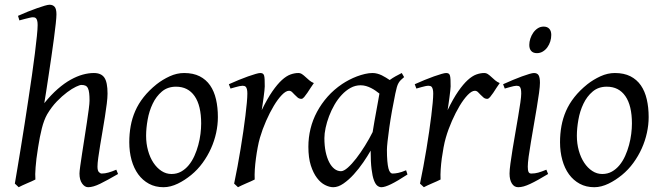

<svg xmlns="http://www.w3.org/2000/svg" viewBox="-20 -762 2755 802"><path d="M473.1 -35.2Q427.7 -8.8 398.2 5.6Q368.7 20 348.1 20Q334 20 323 4.6Q312 -10.7 312 -37.1Q312 -45.9 315.2 -68.6Q318.4 -91.3 323 -121.6Q327.6 -151.9 333 -186Q338.4 -220.2 343 -251Q347.7 -281.7 350.8 -306.2Q354 -330.6 354 -341.8Q354 -360.4 352.5 -372.8Q351.1 -385.3 347.4 -393.1Q343.8 -400.9 337.2 -404.1Q330.6 -407.2 319.8 -407.2Q313.5 -407.2 297.4 -399.7Q281.2 -392.1 260.5 -376.7Q239.7 -361.3 217.5 -338.4Q195.3 -315.4 176.8 -284.2Q163.6 -260.7 154.8 -225.8Q146 -190.9 139.2 -147Q134.8 -120.1 132.3 -99.6Q129.9 -79.1 128.7 -63.2Q127.4 -47.4 127.2 -34.9Q127 -22.5 127.9 -12.2Q121.6 -8.8 112.1 -4.6Q102.5 -0.5 92.5 3.9Q82.5 8.3 73.2 12.5Q64 16.6 58.1 20L42 4.9Q46.4 -21.5 53 -60.3Q59.6 -99.1 67.1 -145.8Q74.7 -192.4 82.8 -244.1Q90.8 -295.9 98.6 -347.4Q106.4 -398.9 113.5 -448Q120.6 -497.1 125.7 -538.3Q130.9 -579.6 134 -610.6Q137.2 -641.6 137.2 -657.2Q137.2 -668.5 135.5 -675Q133.8 -681.6 131.1 -684.8Q128.4 -688 124.8 -689Q121.1 -689.9 117.2 -689.9Q112.3 -689.9 103.3 -687.7Q94.2 -685.5 84.5 -683.1Q73.2 -680.2 61 -676.8L55.2 -695.8Q75.7 -705.1 96.4 -713.4Q117.2 -721.7 135.3 -728Q153.3 -734.4 167 -738.3Q180.7 -742.2 187 -742.2Q200.7 -742.2 208.3 -733.4Q215.8 -724.6 215.8 -702.1Q215.8 -690.4 212.9 -663.3Q210 -636.2 205.3 -601.1Q200.7 -565.9 194.8 -525.9Q189 -485.8 183.3 -448.5Q177.7 -411.1 172.9 -379.9Q168 -348.6 165 -331.1Q193.4 -366.2 221.2 -390.4Q249 -414.6 275.4 -429.2Q301.8 -443.8 325.9 -450.4Q350.1 -457 372.1 -457Q402.8 -457 416 -437.7Q429.2 -418.5 429.2 -371.1Q429.2 -354 426 -328.6Q422.9 -303.2 418.2 -273.9Q413.6 -244.6 408.2 -213.4Q402.8 -182.1 398.2 -154.1Q393.6 -126 390.4 -102.8Q387.2 -79.6 387.2 -65.9Q387.2 -49.3 393.1 -43.2Q398.9 -37.1 404.8 -37.1Q418.5 -37.1 433.1 -41.3Q447.8 -45.4 465.8 -53.2Z M820.3 -246.1Q820.3 -320.8 793 -360.4Q765.6 -399.9 715.3 -399.9Q680.2 -399.9 656.2 -379.6Q632.3 -359.4 617.7 -328.6Q603 -297.9 596.7 -262Q590.3 -226.1 590.3 -194.8Q590.3 -162.1 598.4 -133.1Q606.4 -104 620.8 -82.3Q635.3 -60.5 654.5 -47.9Q673.8 -35.2 696.3 -35.2Q718.8 -35.2 736.6 -45.2Q754.4 -55.2 768.3 -72Q782.2 -88.9 792 -110.6Q801.8 -132.3 808.1 -155.8Q814.5 -179.2 817.4 -202.6Q820.3 -226.1 820.3 -246.1ZM890.1 -272.9Q890.1 -240.2 882.8 -206.8Q875.5 -173.3 861.3 -141.8Q847.2 -110.4 826.4 -81.8Q805.7 -53.2 778.3 -30.8Q765.6 -20.5 751.5 -11.2Q737.3 -2 722.7 5.1Q708 12.2 692.9 16.1Q677.7 20 663.1 20Q628.9 20 602.3 5.6Q575.7 -8.8 557.4 -33.9Q539.1 -59.1 529.5 -93.5Q520 -127.9 520 -168Q520 -203.1 525.9 -235.6Q531.7 -268.1 544.9 -298.3Q558.1 -328.6 580.1 -356.4Q602.1 -384.3 634.3 -410.2Q659.2 -429.7 689 -443.4Q718.8 -457 749 -457Q787.1 -457 814 -443.4Q840.8 -429.7 857.7 -405.3Q874.5 -380.9 882.3 -347.2Q890.1 -313.5 890.1 -272.9Z M1291 -415Q1285.2 -407.2 1278.1 -396Q1271 -384.8 1263.9 -374.3Q1256.8 -363.8 1250.5 -356.4Q1244.1 -349.1 1239.3 -349.1Q1230 -349.1 1223.4 -354.5Q1216.8 -359.9 1211.2 -366Q1205.6 -372.1 1200 -377.4Q1194.3 -382.8 1187 -382.8Q1174.3 -382.8 1157.5 -365.5Q1140.6 -348.1 1123.8 -320.1Q1106.9 -292 1091.6 -257.1Q1076.2 -222.2 1065.9 -187Q1060.5 -168.5 1056.4 -146.2Q1052.2 -124 1049.1 -100.6Q1045.9 -77.1 1044.4 -54.4Q1043 -31.7 1043.9 -12.2Q1037.6 -8.8 1028.1 -4.6Q1018.6 -0.5 1008.5 3.9Q998.5 8.3 989.3 12.5Q980 16.6 974.1 20L958 4.9Q965.3 -29.8 972.2 -66.9Q979 -104 985.1 -140.9Q991.2 -177.7 996.3 -212.9Q1001.5 -248 1005.1 -278.3Q1008.8 -308.6 1011 -332.5Q1013.2 -356.4 1013.2 -371.1Q1013.2 -382.3 1011.5 -388.9Q1009.8 -395.5 1007.1 -398.7Q1004.4 -401.9 1000.7 -402.8Q997.1 -403.8 993.2 -403.8Q988.3 -403.8 980 -402.1Q971.7 -400.4 963.4 -397.9Q953.6 -395.5 942.9 -392.1L936 -410.2Q956.5 -419.4 977.3 -428Q998 -436.5 1016.1 -442.9Q1034.2 -449.2 1047.6 -453.1Q1061 -457 1066.9 -457Q1073.7 -457 1077.6 -454.6Q1081.5 -452.1 1083.3 -446Q1085 -439.9 1085.4 -429Q1085.9 -418 1085.9 -400.9Q1085.9 -395.5 1084.5 -382.8Q1083 -370.1 1081.1 -355.2Q1079.1 -340.3 1076.9 -325.7Q1074.7 -311 1073.2 -301.8Q1096.7 -350.1 1117.7 -380.4Q1138.7 -410.6 1157.5 -427.7Q1176.3 -444.8 1193.4 -450.9Q1210.4 -457 1226.1 -457Q1234.9 -457 1241.9 -452.1Q1249 -447.3 1256.3 -440.4Q1263.7 -433.6 1272 -426.5Q1280.3 -419.4 1291 -415Z M1536.6 -210.4Q1540 -232.4 1544.2 -256.1Q1548.3 -279.8 1552.5 -301.8Q1556.6 -323.7 1559.8 -342Q1563 -360.4 1564.9 -371.1Q1557.6 -377 1548.8 -383.1Q1540 -389.2 1530 -394.3Q1520 -399.4 1509 -402.6Q1498 -405.8 1486.3 -405.8Q1463.9 -405.8 1444.1 -394.8Q1424.3 -383.8 1407.5 -365.7Q1390.6 -347.7 1377.2 -324.5Q1363.8 -301.3 1354.5 -276.6Q1345.2 -252 1340.1 -228Q1335 -204.1 1335 -185.1Q1335 -153.3 1340.3 -127.9Q1345.7 -102.5 1355 -84.5Q1364.3 -66.4 1377 -56.6Q1389.6 -46.9 1404.3 -46.9Q1416 -46.9 1432.9 -61.8Q1449.7 -76.7 1468 -100.3Q1486.3 -124 1504.4 -153.1Q1522.5 -182.1 1536.6 -210.4ZM1682.1 -33.2Q1639.6 -5.4 1613.5 7.3Q1587.4 20 1573.2 20Q1564.5 20 1556.4 13.9Q1548.3 7.8 1542 -9Q1535.6 -25.9 1532 -55.7Q1528.3 -85.4 1528.3 -132.8Q1515.6 -110.4 1497.3 -83.7Q1479 -57.1 1458 -33.9Q1437 -10.7 1414.8 4.6Q1392.6 20 1372.1 20Q1356 20 1337.6 10.7Q1319.3 1.5 1304 -18.8Q1288.6 -39.1 1278.3 -71Q1268.1 -103 1268.1 -148.9Q1268.1 -187.5 1277.1 -224.4Q1286.1 -261.2 1304.2 -294.9Q1322.3 -328.6 1348.4 -358.2Q1374.5 -387.7 1409.2 -411.1Q1422.4 -419.9 1438.2 -428.2Q1454.1 -436.5 1470.9 -442.9Q1487.8 -449.2 1504.4 -453.1Q1521 -457 1536.1 -457Q1546.4 -457 1556.2 -454.3Q1565.9 -451.7 1575 -447.3Q1584 -442.9 1592.3 -437.7Q1600.6 -432.6 1607.9 -427.7Q1619.1 -436 1631.8 -443.1Q1644.5 -450.2 1658.2 -457L1668 -439.9Q1659.7 -433.1 1654.3 -427.7Q1648.9 -422.4 1644.8 -415.3Q1640.6 -408.2 1637.7 -397.9Q1634.8 -387.7 1631.3 -371.1Q1624 -335.9 1617.4 -299.1Q1610.8 -262.2 1606.2 -229.5Q1601.6 -196.8 1598.9 -171.9Q1596.2 -147 1596.2 -136.2Q1596.2 -108.4 1597.9 -89.4Q1599.6 -70.3 1602.5 -58.8Q1605.5 -47.4 1609.9 -42.2Q1614.3 -37.1 1620.1 -37.1Q1629.9 -37.1 1643.3 -39.8Q1656.7 -42.5 1676.3 -50.8Z M2067.4 -415Q2061.5 -407.2 2054.4 -396Q2047.4 -384.8 2040.3 -374.3Q2033.2 -363.8 2026.9 -356.4Q2020.5 -349.1 2015.6 -349.1Q2006.3 -349.1 1999.8 -354.5Q1993.2 -359.9 1987.5 -366Q1981.9 -372.1 1976.3 -377.4Q1970.7 -382.8 1963.4 -382.8Q1950.7 -382.8 1933.8 -365.5Q1917 -348.1 1900.1 -320.1Q1883.3 -292 1867.9 -257.1Q1852.5 -222.2 1842.3 -187Q1836.9 -168.5 1832.8 -146.2Q1828.6 -124 1825.4 -100.6Q1822.3 -77.1 1820.8 -54.4Q1819.3 -31.7 1820.3 -12.2Q1814 -8.8 1804.4 -4.6Q1794.9 -0.5 1784.9 3.9Q1774.9 8.3 1765.6 12.5Q1756.3 16.6 1750.5 20L1734.4 4.9Q1741.7 -29.8 1748.5 -66.9Q1755.4 -104 1761.5 -140.9Q1767.6 -177.7 1772.7 -212.9Q1777.8 -248 1781.5 -278.3Q1785.2 -308.6 1787.4 -332.5Q1789.6 -356.4 1789.6 -371.1Q1789.6 -382.3 1787.8 -388.9Q1786.1 -395.5 1783.4 -398.7Q1780.8 -401.9 1777.1 -402.8Q1773.4 -403.8 1769.5 -403.8Q1764.6 -403.8 1756.3 -402.1Q1748 -400.4 1739.7 -397.9Q1730 -395.5 1719.2 -392.1L1712.4 -410.2Q1732.9 -419.4 1753.7 -428Q1774.4 -436.5 1792.5 -442.9Q1810.5 -449.2 1824 -453.1Q1837.4 -457 1843.3 -457Q1850.1 -457 1854 -454.6Q1857.9 -452.1 1859.6 -446Q1861.3 -439.9 1861.8 -429Q1862.3 -418 1862.3 -400.9Q1862.3 -395.5 1860.8 -382.8Q1859.4 -370.1 1857.4 -355.2Q1855.5 -340.3 1853.3 -325.7Q1851.1 -311 1849.6 -301.8Q1873 -350.1 1894 -380.4Q1915 -410.6 1933.8 -427.7Q1952.6 -444.8 1969.7 -450.9Q1986.8 -457 2002.4 -457Q2011.2 -457 2018.3 -452.1Q2025.4 -447.3 2032.7 -440.4Q2040 -433.6 2048.3 -426.5Q2056.6 -419.4 2067.4 -415Z M2269.5 -35.2Q2246.6 -21.5 2228.3 -11.2Q2210 -1 2194.8 6.1Q2179.7 13.2 2167.5 16.6Q2155.3 20 2144.5 20Q2127.9 20 2118.2 4.6Q2108.4 -10.7 2108.4 -37.1Q2108.4 -51.8 2112.1 -78.9Q2115.7 -106 2121.1 -138.9Q2126.5 -171.9 2132.8 -207.8Q2139.2 -243.7 2144.5 -276.1Q2149.9 -308.6 2153.6 -333.7Q2157.2 -358.9 2157.2 -371.1Q2157.2 -382.3 2155.8 -388.9Q2154.3 -395.5 2151.9 -398.7Q2149.4 -401.9 2145.5 -402.8Q2141.6 -403.8 2137.2 -403.8Q2133.3 -403.8 2125.2 -402.1Q2117.2 -400.4 2108.9 -397.9Q2099.6 -395.5 2088.4 -392.1L2081.5 -410.2Q2102.1 -419.4 2122.3 -428Q2142.6 -436.5 2160.2 -442.9Q2177.7 -449.2 2190.9 -453.1Q2204.1 -457 2210.4 -457Q2224.1 -457 2229.7 -447.8Q2235.4 -438.5 2235.4 -416Q2235.4 -401.9 2231.7 -374.3Q2228 -346.7 2222.2 -312.5Q2216.3 -278.3 2210 -241Q2203.6 -203.6 2197.8 -169.4Q2191.9 -135.3 2188.2 -107.7Q2184.6 -80.1 2184.6 -65.9Q2184.6 -50.8 2187.7 -43.9Q2190.9 -37.1 2199.2 -37.1Q2214.4 -37.1 2228.3 -41Q2242.2 -44.9 2262.2 -53.2ZM2282.7 -616.2Q2282.7 -602.5 2278.6 -589.1Q2274.4 -575.7 2266.6 -564.7Q2258.8 -553.7 2247.6 -546.9Q2236.3 -540 2222.7 -540Q2207.5 -540 2199.2 -548.8Q2190.9 -557.6 2190.9 -574.2Q2190.9 -587.4 2195.3 -600.8Q2199.7 -614.3 2207.5 -625.5Q2215.3 -636.7 2226.3 -643.8Q2237.3 -650.9 2251 -650.9Q2266.1 -650.9 2274.4 -641.8Q2282.7 -632.8 2282.7 -616.2Z M2619.6 -246.1Q2619.6 -320.8 2592.3 -360.4Q2564.9 -399.9 2514.6 -399.9Q2479.5 -399.9 2455.6 -379.6Q2431.6 -359.4 2417 -328.6Q2402.3 -297.9 2396 -262Q2389.6 -226.1 2389.6 -194.8Q2389.6 -162.1 2397.7 -133.1Q2405.8 -104 2420.2 -82.3Q2434.6 -60.5 2453.9 -47.9Q2473.1 -35.2 2495.6 -35.2Q2518.1 -35.2 2535.9 -45.2Q2553.7 -55.2 2567.6 -72Q2581.5 -88.9 2591.3 -110.6Q2601.1 -132.3 2607.4 -155.8Q2613.8 -179.2 2616.7 -202.6Q2619.6 -226.1 2619.6 -246.1ZM2689.5 -272.9Q2689.5 -240.2 2682.1 -206.8Q2674.8 -173.3 2660.6 -141.8Q2646.5 -110.4 2625.7 -81.8Q2605 -53.2 2577.6 -30.8Q2564.9 -20.5 2550.8 -11.2Q2536.6 -2 2522 5.1Q2507.3 12.2 2492.2 16.1Q2477.1 20 2462.4 20Q2428.2 20 2401.6 5.6Q2375 -8.8 2356.7 -33.9Q2338.4 -59.1 2328.9 -93.5Q2319.3 -127.9 2319.3 -168Q2319.3 -203.1 2325.2 -235.6Q2331.1 -268.1 2344.2 -298.3Q2357.4 -328.6 2379.4 -356.4Q2401.4 -384.3 2433.6 -410.2Q2458.5 -429.7 2488.3 -443.4Q2518.1 -457 2548.3 -457Q2586.4 -457 2613.3 -443.4Q2640.1 -429.7 2657 -405.3Q2673.8 -380.9 2681.6 -347.2Q2689.5 -313.5 2689.5 -272.9Z"/></svg>

Font: Gentium Plus Cyr
Style: Italic
Weight: 400
Italic angle: -8°
Designer: J. Victor Gaultney, Annie Olsen, Iska Routamaa, Becca Hirsbrunner
Foundry: SIL International
Version: Version 5.000